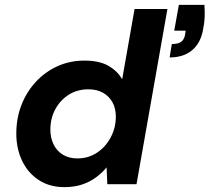

<svg xmlns="http://www.w3.org/2000/svg" viewBox="-20 -757 861 789"><path d="M244 12Q184 12 139.5 -17Q95 -46 71 -96Q47 -146 47 -208Q47 -272 68.5 -326.5Q90 -381 128.5 -422Q167 -463 217.5 -485.5Q268 -508 327 -508Q389 -508 426.5 -486Q464 -464 482 -431L533 -720H668L541 0H421L418 -69Q400 -47 375 -28.5Q350 -10 318 1Q286 12 244 12ZM298 -106Q343 -106 378.5 -129.5Q414 -153 435 -192.5Q456 -232 456 -278Q456 -312 442 -337Q428 -362 403 -376Q378 -390 343 -390Q298 -390 263 -368Q228 -346 207.5 -308.5Q187 -271 187 -224Q187 -191 200 -164Q213 -137 238 -121.5Q263 -106 298 -106ZM677 -521 686 -576Q711 -576 723.5 -584.5Q736 -593 740 -612L743 -631H696L715 -737H820Q822 -708 821 -685.5Q820 -663 815 -639Q806 -582 770.5 -551.5Q735 -521 677 -521Z"/></svg>

Font: DM Sans 24pt
Style: Bold Italic
Weight: 700
Italic angle: -10°
Designer: Colophon Foundry, Jonny Pinhorn
Foundry: Colophon Foundry
Version: Version 4.004;gftools[0.9.30]